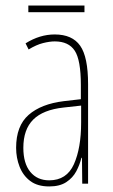

<svg xmlns="http://www.w3.org/2000/svg" viewBox="-20 -661 406 691"><path d="M177 -537Q240 -537 268.5 -496.5Q297 -456 297 -358V0H276L275 -93H273Q267 -68 254.5 -44.5Q242 -21 218.5 -5.5Q195 10 157 10Q115 10 89 -9.5Q63 -29 50.5 -61Q38 -93 38 -129Q38 -208 83 -247.5Q128 -287 210 -297L271 -304V-355Q271 -445 249 -478.5Q227 -512 177 -512Q159 -512 135 -506Q111 -500 83 -483L72 -505Q123 -537 177 -537ZM209 -274Q135 -266 99.5 -230.5Q64 -195 64 -129Q64 -73 89 -42.5Q114 -12 157 -12Q220 -12 246 -70Q272 -128 272 -220V-281ZM284 -641V-617H82V-641Z"/></svg>

Font: Noto Sans Hebrew ExtraCondensed Thin
Style: Regular
Weight: 100
Width: 2
Designer: Monotype Design Team
Foundry: Monotype Imaging Inc.
Version: Version 2.004; ttfautohint (v1.8.4.7-5d5b)